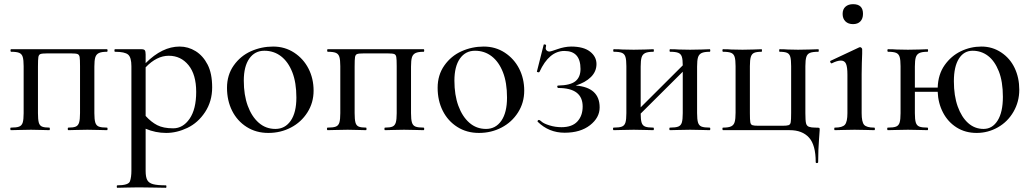

<svg xmlns="http://www.w3.org/2000/svg" viewBox="-20 -621 4916 916"><path d="M490.2 0Q464.4 0 450.2 -1L397 -2L344.2 -1Q330.1 0 306.2 0Q303.2 0 303.2 -6.1Q303.2 -12.2 306.2 -12.2Q330.1 -12.2 341.6 -17.1Q353 -22 357.4 -36.4Q361.8 -50.8 361.8 -81.1V-305.2Q361.8 -338.4 359.9 -349.1Q357.9 -359.9 350.3 -363Q342.8 -366.2 319.8 -366.2H204.1Q180.2 -366.2 172.6 -363Q165 -359.9 163.1 -348.9Q161.1 -337.9 161.1 -303.2V-81.1Q161.1 -51.3 165 -36.6Q168.9 -22 180.4 -17.1Q191.9 -12.2 215.8 -12.2Q217.8 -12.2 217.8 -6.1Q217.8 0 215.8 0Q190.9 0 176.8 -1L127.9 -2L74.2 -1Q59.1 0 32.2 0Q29.3 0 29.1 -6.1Q28.8 -12.2 32.2 -12.2Q59.1 -12.2 71.5 -17.1Q84 -22 88.4 -36.4Q92.8 -50.8 92.8 -81.1V-305.2Q92.8 -335 88.4 -349.4Q84 -363.8 71.5 -368.9Q59.1 -374 33.2 -374Q30.3 -374 30 -380.1Q29.8 -386.2 33.2 -386.2H490.2Q493.2 -386.2 493.2 -380.1Q493.2 -374 490.2 -374Q464.4 -374 451.7 -367.9Q439 -361.8 434.6 -347.4Q430.2 -333 430.2 -303.2V-81.1Q430.2 -51.3 434.6 -36.6Q439 -22 451.4 -17.1Q463.9 -12.2 490.2 -12.2Q493.2 -12.2 493.2 -6.1Q493.2 0 490.2 0Z M674.8 -299.8V-67.9Q700.7 -39.1 730 -23.9Q759.3 -8.8 806.2 -8.8Q853 -8.8 884.5 -54.4Q916 -100.1 916 -182.6Q916 -265.1 879.4 -310.1Q842.8 -355 785.2 -355Q727.5 -355 674.8 -299.8ZM674.8 -6.8V193.8Q674.8 223.6 682.4 237.8Q689.9 252 710 257.6Q730 263.2 772 263.2Q773.9 263.2 773.9 269Q773.9 274.9 772 274.9Q735.8 274.9 715.8 273.9L641.1 272.9L581.1 273.9Q565.9 274.9 539.1 274.9Q537.1 274.9 537.1 269Q537.1 263.2 539.1 263.2Q593.3 263.2 600.1 243.7Q606.9 224.1 606.9 193.8V-305.2Q606.9 -347.2 591.1 -360.6Q575.2 -374 528.8 -374Q525.9 -374 525.9 -380.1Q525.9 -386.2 528.8 -386.2H654.8Q667 -386.2 670.9 -381.1Q674.8 -376 674.8 -360.8V-319.8Q753.9 -398.9 836.9 -398.9Q877.9 -398.9 913.3 -377Q948.7 -355 970.5 -312.7Q992.2 -270.5 992.2 -204.1Q992.2 -137.7 958.5 -86.4Q924.8 -35.2 874.3 -11Q823.7 13.2 772.9 13.2Q722.2 13.2 674.8 -6.8Z M1366.9 -44.9Q1394 -84 1394 -155.5Q1394 -227.1 1374.5 -276.6Q1355 -326.2 1320.8 -352.5Q1286.6 -378.9 1241.2 -378.9Q1195.8 -378.9 1169.4 -341.6Q1143.1 -304.2 1143.1 -236.1Q1143.1 -168 1161.9 -116.5Q1180.7 -64.9 1214.4 -35.4Q1248 -5.9 1293.9 -5.9Q1339.8 -5.9 1366.9 -44.9ZM1087.4 -92.5Q1063 -141.1 1063 -202.1Q1063 -263.2 1095 -308.6Q1127 -354 1177 -376.5Q1227.1 -398.9 1283 -398.9Q1338.9 -398.9 1383.3 -369.9Q1427.7 -340.8 1451.9 -293.5Q1476.1 -246.1 1476.1 -188.5Q1476.1 -130.9 1446.5 -84.5Q1417 -38.1 1367.9 -12.5Q1318.8 13.2 1260.3 13.2Q1201.7 13.2 1156.7 -15.4Q1111.8 -43.9 1087.4 -92.5Z M2001 0Q1975.1 0 1960.9 -1L1907.7 -2L1855 -1Q1840.8 0 1816.9 0Q1814 0 1814 -6.1Q1814 -12.2 1816.9 -12.2Q1840.8 -12.2 1852.3 -17.1Q1863.8 -22 1868.2 -36.4Q1872.6 -50.8 1872.6 -81.1V-305.2Q1872.6 -338.4 1870.6 -349.1Q1868.7 -359.9 1861.1 -363Q1853.5 -366.2 1830.6 -366.2H1714.8Q1690.9 -366.2 1683.3 -363Q1675.8 -359.9 1673.8 -348.9Q1671.9 -337.9 1671.9 -303.2V-81.1Q1671.9 -51.3 1675.8 -36.6Q1679.7 -22 1691.2 -17.1Q1702.6 -12.2 1726.6 -12.2Q1728.5 -12.2 1728.5 -6.1Q1728.5 0 1726.6 0Q1701.7 0 1687.5 -1L1638.7 -2L1585 -1Q1569.8 0 1543 0Q1540 0 1539.8 -6.1Q1539.6 -12.2 1543 -12.2Q1569.8 -12.2 1582.3 -17.1Q1594.7 -22 1599.1 -36.4Q1603.5 -50.8 1603.5 -81.1V-305.2Q1603.5 -335 1599.1 -349.4Q1594.7 -363.8 1582.3 -368.9Q1569.8 -374 1543.9 -374Q1541 -374 1540.8 -380.1Q1540.5 -386.2 1543.9 -386.2H2001Q2003.9 -386.2 2003.9 -380.1Q2003.9 -374 2001 -374Q1975.1 -374 1962.4 -367.9Q1949.7 -361.8 1945.3 -347.4Q1940.9 -333 1940.9 -303.2V-81.1Q1940.9 -51.3 1945.3 -36.6Q1949.7 -22 1962.2 -17.1Q1974.6 -12.2 2001 -12.2Q2003.9 -12.2 2003.9 -6.1Q2003.9 0 2001 0Z M2371.8 -44.9Q2398.9 -84 2398.9 -155.5Q2398.9 -227.1 2379.4 -276.6Q2359.9 -326.2 2325.7 -352.5Q2291.5 -378.9 2246.1 -378.9Q2200.7 -378.9 2174.3 -341.6Q2147.9 -304.2 2147.9 -236.1Q2147.9 -168 2166.7 -116.5Q2185.5 -64.9 2219.2 -35.4Q2252.9 -5.9 2298.8 -5.9Q2344.7 -5.9 2371.8 -44.9ZM2092.3 -92.5Q2067.9 -141.1 2067.9 -202.1Q2067.9 -263.2 2099.9 -308.6Q2131.8 -354 2181.9 -376.5Q2231.9 -398.9 2287.8 -398.9Q2343.8 -398.9 2388.2 -369.9Q2432.6 -340.8 2456.8 -293.5Q2481 -246.1 2481 -188.5Q2481 -130.9 2451.4 -84.5Q2421.9 -38.1 2372.8 -12.5Q2323.7 13.2 2265.1 13.2Q2206.5 13.2 2161.6 -15.4Q2116.7 -43.9 2092.3 -92.5Z M2726.6 -212.9Q2840.8 -204.1 2840.8 -108.4Q2840.8 -59.6 2794.9 -23.7Q2749 12.2 2673.8 12.2Q2598.6 12.2 2545.4 -40L2544.4 -42Q2544.4 -45.9 2548.6 -48.3Q2552.7 -50.8 2563.5 -41Q2574.2 -31.2 2601.8 -22.7Q2629.4 -14.2 2658.7 -14.2Q2709.5 -14.2 2734.6 -41.5Q2759.8 -68.8 2759.8 -112.8Q2759.8 -201.2 2643.6 -201.2Q2639.6 -201.2 2638.7 -207Q2637.7 -212.9 2643.6 -212.9Q2700.7 -213.9 2725.1 -233.4Q2749.5 -252.9 2749.5 -292Q2749.5 -377.9 2672.9 -377.9Q2599.6 -377.9 2553.7 -277.8Q2551.8 -275.9 2549.3 -275.9Q2546.9 -275.9 2543.7 -277.3Q2540.5 -278.8 2541.5 -279.8L2573.7 -407.2Q2573.7 -409.2 2577.1 -409.2Q2580.6 -409.2 2583.5 -407.5Q2586.4 -405.8 2585 -400.4Q2583.5 -395 2583.5 -389.6Q2583.5 -384.3 2588.6 -379.6Q2593.8 -375 2600.6 -375Q2607.4 -375 2640.1 -386.7Q2672.9 -398.4 2704.6 -398.9Q2763.7 -398.9 2794.7 -375Q2825.7 -351.1 2825.7 -315.4Q2825.7 -279.8 2799.1 -253.4Q2772.5 -227.1 2726.6 -212.9Z M3365.7 0Q3339.8 0 3325.7 -1L3272.5 -2L3217.3 -1Q3202.1 0 3176.3 0Q3173.3 0 3173.3 -6.1Q3173.3 -12.2 3176.3 -12.2Q3203.1 -12.2 3215.8 -17.1Q3228.5 -22 3232.9 -36.4Q3237.3 -50.8 3237.3 -81.1V-278.8L3036.6 -79.1Q3036.6 -50.3 3041 -36.1Q3045.4 -22 3057.9 -17.1Q3070.3 -12.2 3096.7 -12.2Q3099.6 -12.2 3099.6 -6.1Q3099.6 0 3096.7 0Q3070.8 0 3056.6 -1L3003.4 -2L2949.7 -1Q2934.6 0 2907.7 0Q2904.8 0 2904.5 -6.1Q2904.3 -12.2 2907.7 -12.2Q2934.6 -12.2 2947 -17.1Q2959.5 -22 2963.9 -36.4Q2968.3 -50.8 2968.3 -81.1V-305.2Q2968.3 -335 2963.9 -349.4Q2959.5 -363.8 2947 -368.9Q2934.6 -374 2908.7 -374Q2905.8 -374 2905.5 -380.1Q2905.3 -386.2 2908.7 -386.2Q2934.6 -386.2 2949.7 -384.8L3003.4 -383.8L3057.6 -384.8Q3071.8 -385.7 3096.7 -386.2Q3099.6 -386.2 3099.6 -380.1Q3099.6 -374 3096.7 -374Q3070.8 -374 3058.1 -367.9Q3045.4 -361.8 3041 -347.4Q3036.6 -333 3036.6 -303.2V-108.9L3237.3 -309.1Q3237.3 -336.9 3232.9 -350.3Q3228.5 -363.8 3216.1 -368.9Q3203.6 -374 3177.2 -374Q3174.3 -374 3174.3 -380.1Q3174.3 -386.2 3177.2 -386.2Q3203.1 -386.2 3218.3 -384.8L3272.5 -383.8L3326.7 -384.8Q3340.8 -385.7 3365.7 -386.2Q3368.7 -386.2 3368.7 -380.1Q3368.7 -374 3365.7 -374Q3339.8 -374 3327.1 -367.9Q3314.5 -361.8 3310.1 -347.4Q3305.7 -333 3305.7 -303.2V-81.1Q3305.7 -51.3 3310.1 -36.6Q3314.5 -22 3326.9 -17.1Q3339.4 -12.2 3365.7 -12.2Q3368.7 -12.2 3368.7 -6.1Q3368.7 0 3365.7 0Z M3747.6 0H3429.7Q3426.8 0 3426.5 -6.1Q3426.3 -12.2 3429.7 -12.2Q3455.6 -12.2 3468 -18.1Q3480.5 -23.9 3484.9 -38.6Q3489.3 -53.2 3489.3 -83V-305.2Q3489.3 -335 3484.9 -349.4Q3480.5 -363.8 3468 -368.9Q3455.6 -374 3429.7 -374Q3426.8 -374 3426.5 -380.1Q3426.3 -386.2 3429.7 -386.2Q3455.6 -386.2 3469.2 -384.8L3522.5 -383.8L3573.2 -384.8Q3588.4 -385.7 3613.3 -386.2Q3615.2 -386.2 3615.2 -380.1Q3615.2 -374 3613.3 -374Q3589.4 -374 3577.9 -368.9Q3566.4 -363.8 3562 -349.4Q3557.6 -335 3557.6 -305.2V-81.1Q3557.6 -48.8 3559.6 -37.8Q3561.5 -26.9 3569.1 -23.9Q3576.7 -21 3599.6 -21H3711.4Q3734.4 -21 3742.4 -23.9Q3750.5 -26.9 3752.4 -37.8Q3754.4 -48.8 3754.4 -83V-305.2Q3754.4 -335 3750.5 -349.4Q3746.6 -363.8 3735.1 -368.9Q3723.6 -374 3699.2 -374Q3697.3 -374 3697.3 -380.1Q3697.3 -386.2 3699.2 -386.2Q3724.1 -386.2 3738.3 -384.8L3787.6 -383.8L3841.3 -384.8Q3856.4 -385.7 3884.3 -386.2Q3886.2 -386.2 3886.2 -380.1Q3886.2 -374 3884.3 -374Q3857.4 -374 3844.5 -368.9Q3831.5 -363.8 3826.9 -349.4Q3822.3 -335 3822.3 -305.2V-81.1Q3822.3 -45.9 3825.4 -33Q3828.6 -20 3839.6 -16.1Q3850.6 -12.2 3869.1 -12.2Q3887.7 -12.2 3889.2 -10.5Q3890.6 -8.8 3890.6 -1Q3890.6 6.8 3887.2 46.9Q3883.8 86.9 3883.3 151.9Q3883.3 156.7 3877.4 157Q3871.6 157.2 3871.6 151.9Q3871.6 70.8 3839.6 35.4Q3807.6 0 3747.6 0Z M3962.9 -12.2Q3999 -12.2 4011 -26.1Q4022.9 -40 4022.9 -81.1V-265.1Q4022.9 -301.3 4016.1 -316.7Q4009.3 -332 3991.7 -332Q3974.1 -332 3948.2 -318.8H3947.3Q3943.4 -318.8 3941.2 -324.5Q3939 -330.1 3942.9 -331.1L4079.1 -395L4083 -396Q4086.9 -396 4090.1 -392.6Q4093.3 -389.2 4093.3 -386.2V-365.2Q4091.3 -323.2 4090.8 -267.1V-81.1Q4090.8 -39.1 4102.5 -25.6Q4114.3 -12.2 4150.9 -12.2Q4153.8 -12.2 4154.1 -6.1Q4154.3 0 4150.9 0Q4127 0 4112.3 -1L4057.1 -2L4002 -1Q3986.8 0 3962.9 0Q3960 0 3960 -6.1Q3960 -12.2 3962.9 -12.2ZM4049.8 -601.1Q4097.7 -601.1 4097.2 -554.7Q4097.2 -532.2 4084.7 -519Q4072.3 -505.9 4049.6 -505.9Q4026.9 -505.9 4013.4 -519Q4000 -532.2 4000 -554.7Q4000 -577.1 4013.7 -589.1Q4027.3 -601.1 4049.8 -601.1Z M4739.5 -45.9Q4764.6 -85.9 4764.6 -158.9Q4764.6 -231.9 4745.1 -281Q4725.6 -330.1 4693.6 -354.5Q4661.6 -378.9 4620.1 -378.9Q4578.6 -378.9 4554.7 -341.1Q4530.8 -303.2 4530.8 -233.6Q4530.8 -164.1 4549.1 -113Q4567.4 -62 4598.9 -33.9Q4630.4 -5.9 4672.4 -5.9Q4714.4 -5.9 4739.5 -45.9ZM4453.6 -183.1H4344.7V-81.1Q4344.7 -51.3 4349.1 -36.6Q4353.5 -22 4366 -17.1Q4378.4 -12.2 4404.8 -12.2Q4407.7 -12.2 4407.7 -6.1Q4407.7 0 4404.8 0Q4378.9 0 4364.7 -1L4311.5 -2L4257.8 -1Q4242.7 0 4215.8 0Q4212.9 0 4212.6 -6.1Q4212.4 -12.2 4215.8 -12.2Q4242.7 -12.2 4255.1 -17.1Q4267.6 -22 4272 -36.4Q4276.4 -50.8 4276.4 -81.1V-305.2Q4276.4 -335 4272 -349.4Q4267.6 -363.8 4255.1 -368.9Q4242.7 -374 4216.8 -374Q4213.9 -374 4213.6 -380.1Q4213.4 -386.2 4216.8 -386.2Q4242.7 -386.2 4257.8 -384.8L4311.5 -383.8L4365.7 -384.8Q4379.9 -385.7 4404.8 -386.2Q4407.7 -386.2 4407.7 -380.1Q4407.7 -374 4404.8 -374Q4378.9 -374 4366.2 -367.9Q4353.5 -361.8 4349.1 -347.4Q4344.7 -333 4344.7 -303.2V-203.1H4453.6Q4455.6 -266.1 4486.6 -310.1Q4517.6 -354 4564 -376.5Q4610.4 -398.9 4662.4 -398.9Q4714.4 -398.9 4756.6 -370.8Q4798.8 -342.8 4820.8 -296.4Q4842.8 -250 4842.8 -192.9Q4842.8 -135.7 4815.2 -87.9Q4787.6 -40 4740.5 -13.4Q4693.4 13.2 4639.4 13.2Q4585.4 13.2 4543.9 -12.9Q4502.4 -39.1 4479 -84Q4455.6 -128.9 4453.6 -183.1Z"/></svg>

Font: Cormorant-Medium
Style: Regular
Weight: 500
Designer: Christian Thalmann (Catharsis Fonts)
Version: Version 3.000